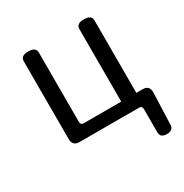

<svg xmlns="http://www.w3.org/2000/svg" viewBox="-170 -676 958 1001"><g transform="rotate(-30 309.5 -175.5)"><path d="M510 159V19Q510 0 491 0H134Q92 0 92 -42V-510Q92 -543 137 -543Q183 -543 183 -510V-93Q183 -74 202 -74H427V-510Q427 -543 472 -543Q518 -543 518 -510V-74H556Q597 -74 596 -32L589 159Q588 192 549 192Q510 192 510 159Z"/></g></svg>

Font: Swei Gothic CJK TC Regular
Style: Regular
Weight: 400
Version: Version 2.129